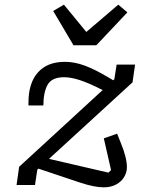

<svg xmlns="http://www.w3.org/2000/svg" viewBox="-20 -793 640 823"><path d="M324 -10 145 -70 140 -66 130 0H51L62 -78L420 -407Q361 -437 322.5 -449.5Q284 -462 255 -462Q202 -462 184 -429.5Q166 -397 166 -341H102V-353Q102 -437 142.5 -482.5Q183 -528 258 -528Q299 -528 342.5 -512Q386 -496 445 -461L465 -449L470 -453L480 -516H559L548 -440L190 -112L445 -53L456 -64L425 -200L482 -220L498 -180Q524 -117 524 -76Q524 -54 512 -34Q500 -14 477.5 -2Q455 10 425 10Q385 10 324 -10ZM295 -599 208 -746 254 -773 350 -656 487 -773 526 -740 393 -599Z"/></svg>

Font: iA Writer Mono V
Style: Regular
Weight: 400
Italic angle: -9.5°
Designer: Mike Abbink, Paul van der Laan, Pieter van Rosmalen
Foundry: Bold Monday
Version: Version 2.000